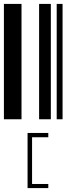

<svg xmlns="http://www.w3.org/2000/svg" viewBox="-20 -610 370 982"><path d="M0 0V-590H90V0ZM180 0V-590H240V0ZM270 0V-590H300V0ZM121 70H227V92H144V331H227V352H121Z"/></svg>

Font: Libre Barcode 128 Text
Style: Regular
Weight: 400
Version: Version 1.005; ttfautohint (v1.8.3)